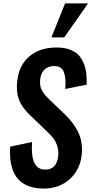

<svg xmlns="http://www.w3.org/2000/svg" viewBox="-20 -1098 538 1128"><path d="M282.2 -878.4 362.3 -1078.1H497.6L357.4 -878.4ZM237.3 9.8Q38.6 9.8 38.6 -204.6Q38.6 -219.7 39.6 -236.3L168.5 -263.7Q167 -244.1 167 -227.1Q167 -101.6 245.6 -101.6Q280.3 -101.6 299.1 -122.3Q317.9 -143.1 321.8 -179.2Q322.8 -188.5 322.8 -196.8Q322.8 -220.7 315.9 -241.2Q306.6 -269.5 292.5 -286.9Q278.3 -304.2 251 -330.6L151.9 -425.8Q110.4 -466.3 92.3 -510.3Q79.1 -542 79.1 -585.4Q79.1 -602.1 81.1 -620.1Q90.8 -713.9 151.4 -765.9Q211.9 -817.9 307.6 -818.8Q309.6 -818.8 311.5 -818.8Q353 -819.3 384.3 -808.6Q417 -797.9 437.3 -778.6Q457.5 -759.3 469.7 -730.5Q482.4 -702.1 486.3 -670.9Q489.7 -645.5 489.3 -615.2Q489.3 -607.9 489.3 -600.6L363.3 -575.2Q364.7 -591.3 364.7 -606Q365.2 -617.2 364.3 -627.9Q362.3 -652.8 356.2 -671.9Q350.1 -690.9 334.5 -701.2Q320.8 -710 300.3 -710Q297.4 -710 294.4 -710Q260.3 -708 240.2 -688Q220.2 -668 216.3 -633.8Q215.3 -624.5 215.3 -616.2Q214.8 -589.8 224.6 -570.3Q237.3 -544.9 266.1 -517.1L365.2 -422.4Q415 -373 441.4 -317.4Q461.4 -274.9 461.9 -221.7Q461.9 -205.6 460 -188.5Q450.7 -100.1 389.2 -45.2Q327.6 9.8 237.3 9.8Z"/></svg>

Font: Oswald
Style: Medium
Weight: 500
Designer: Vernon Adams
Foundry: Vernon Adams
Version: 3.0; ttfautohint (v0.94.23-7a4d-dirty) -l 8 -r 50 -G 150 -x 